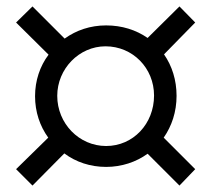

<svg xmlns="http://www.w3.org/2000/svg" viewBox="-20 -567 657 597"><path d="M310 -48C358 -48 403 -63 439 -89L538 10L587 -41L489 -139C514 -175 529 -219 529 -269C529 -318 515 -362 490 -398L587 -497L538 -547L439 -449C403 -474 359 -488 310 -488C261 -488 217 -473 181 -447L81 -547L30 -497L131 -397C104 -361 89 -316 89 -268C89 -219 104 -175 130 -139L30 -41L81 10L180 -90C216 -63 261 -48 310 -48ZM310 -113C226 -113 158 -183 158 -269C158 -353 226 -423 308 -423C393 -423 459 -355 459 -270C459 -182 394 -113 310 -113Z"/></svg>

Font: STIX Two Text
Style: Bold Italic
Weight: 700
Italic angle: -12°
Designer: Ross Mills, John Hudson & Paul Hanslow, Tiro Typeworks Ltd; with prior portions MicroPress Inc. and Coen Hoffman, Elsevi
Foundry: Tiro Typeworks Ltd
Version: Version 2.13 b171